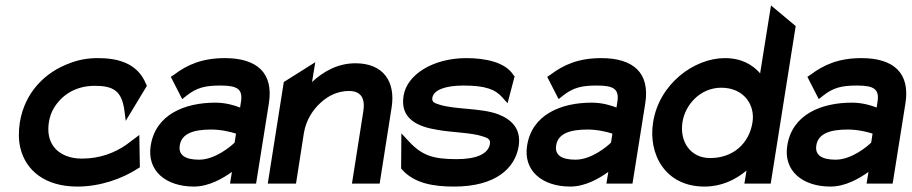

<svg xmlns="http://www.w3.org/2000/svg" viewBox="-20 -676 3357 707"><path d="M55 -131C75 -48 146 11 265 11C349 11 430 -18 487 -55L495 -60L493 -179L445 -143C402 -113 347 -92 282 -92C261 -92 241 -95 224 -102C178 -120 150 -161 160 -226C163 -245 169 -263 179 -279C207 -325 257 -360 329 -360C398 -360 428 -341 438 -270L443 -231L521 -360L518 -366C485 -449 404 -462 340 -462C303 -462 269 -456 236 -443C146 -410 71 -336 53 -225C48 -192 48 -160 55 -131Z M694 11C750 11 802 -20 834 -43L827 0H923L970 -295C988 -407 927 -462 808 -462C725 -462 670 -438 621 -401L609 -393L651 -311L666 -323C704 -353 734 -361 792 -361C856 -361 875 -347 867 -299L864 -280C844 -288 811 -298 773 -298C661 -298 553 -255 535 -140C520 -47 591 11 694 11ZM758 -199C795 -199 831 -190 849 -184L844 -151C830 -137 772 -88 713 -88C662 -88 636 -105 642 -141C649 -185 694 -199 758 -199Z M1070 0 1099 -186C1107 -234 1132 -272 1161 -298C1187 -322 1222 -341 1265 -341C1310 -341 1325 -313 1318 -267L1276 0H1378L1422 -280C1437 -374 1393 -443 1289 -443C1224 -443 1171 -413 1129 -374L1141 -447L1025 -374L966 0Z M1590 -198C1644 -188 1715 -188 1757 -174C1777 -168 1787 -162 1784 -146C1778 -109 1734 -90 1662 -90C1575 -90 1534 -103 1485 -156L1458 -185L1457 -56L1460 -52C1506 0 1578 11 1652 11C1806 11 1877 -57 1890 -138C1900 -204 1861 -237 1815 -255C1752 -279 1655 -272 1597 -291C1577 -297 1570 -302 1572 -316C1577 -345 1620 -361 1687 -361C1767 -361 1804 -347 1830 -317L1849 -296L1875 -395L1871 -399C1841 -448 1765 -462 1697 -462C1574 -462 1478 -401 1466 -323C1452 -237 1521 -209 1590 -198Z M2080 11C2136 11 2188 -20 2220 -43L2213 0H2309L2356 -295C2374 -407 2313 -462 2194 -462C2111 -462 2056 -438 2007 -401L1995 -393L2037 -311L2052 -323C2090 -353 2120 -361 2178 -361C2242 -361 2261 -347 2253 -299L2250 -280C2230 -288 2197 -298 2159 -298C2047 -298 1939 -255 1921 -140C1906 -47 1977 11 2080 11ZM2144 -199C2181 -199 2217 -190 2235 -184L2230 -151C2216 -137 2158 -88 2099 -88C2048 -88 2022 -105 2028 -141C2035 -185 2080 -199 2144 -199Z M2574 11C2636 11 2687 -13 2729 -48L2721 0H2818L2910 -580L2819 -656L2779 -406C2751 -438 2710 -462 2649 -462C2536 -462 2407 -367 2385 -226C2366 -109 2429 11 2574 11ZM2636 -353C2719 -353 2761 -290 2751 -226C2739 -148 2680 -94 2595 -94C2522 -94 2482 -155 2493 -226C2503 -291 2559 -353 2636 -353Z M3038 11C3094 11 3146 -20 3178 -43L3171 0H3267L3314 -295C3332 -407 3271 -462 3152 -462C3069 -462 3014 -438 2965 -401L2953 -393L2995 -311L3010 -323C3048 -353 3078 -361 3136 -361C3200 -361 3219 -347 3211 -299L3208 -280C3188 -288 3155 -298 3117 -298C3005 -298 2897 -255 2879 -140C2864 -47 2935 11 3038 11ZM3102 -199C3139 -199 3175 -190 3193 -184L3188 -151C3174 -137 3116 -88 3057 -88C3006 -88 2980 -105 2986 -141C2993 -185 3038 -199 3102 -199Z"/></svg>

Font: Charger Pro
Style: BlkObl
Weight: 900
Designer: Jasper
Foundry: Cannot Into Space Fonts
Version: Version 1.09